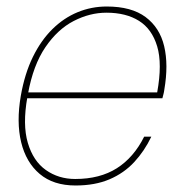

<svg xmlns="http://www.w3.org/2000/svg" viewBox="-20 -558 559 590"><path d="M212 12Q144 12 102 -23.5Q60 -59 45 -121Q30 -183 44 -264Q56 -332 81 -383Q106 -434 141 -468.5Q176 -503 218.5 -520.5Q261 -538 308 -538Q384 -538 427.5 -505.5Q471 -473 484.5 -416Q498 -359 485 -283Q484 -275 482.5 -269.5Q481 -264 479 -256H54L57 -274H463Q479 -362 463 -415.5Q447 -469 407 -494Q367 -519 307 -519Q256 -519 206.5 -493.5Q157 -468 119.5 -413Q82 -358 66 -270L64 -259Q49 -175 65.5 -119Q82 -63 121 -35.5Q160 -8 211 -8Q287 -8 339 -41Q391 -74 423 -138H445Q424 -94 392.5 -60Q361 -26 316.5 -7Q272 12 212 12Z"/></svg>

Font: DM Sans 9pt Thin
Style: Italic
Weight: 250
Italic angle: -10°
Version: Version 4.004;gftools[0.9.30]